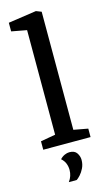

<svg xmlns="http://www.w3.org/2000/svg" viewBox="-135 -746 562 988"><g transform="rotate(-15 146.0 -252.0)"><path d="M18 0V-45L97 -59V-616L16 -631V-677L166 -699L194 -688V-59L270 -45V0ZM102 195Q122 168 122 135Q122 117 115.5 100.5Q109 84 94 71Q105 59 118.5 53Q132 47 144 47Q172 47 183.5 64.5Q195 82 195 101Q195 125 185.5 144.5Q176 164 164 177Q152 190 144 195Z"/></g></svg>

Font: Faustina Light Medium
Style: Regular
Weight: 500
Version: Version 1.200